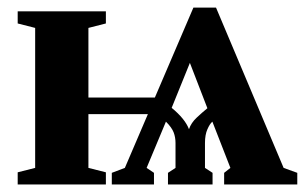

<svg xmlns="http://www.w3.org/2000/svg" viewBox="-20 -489 813 509"><path d="M768.1 0H574.2V-30.8L590.8 -43.9L543 -166.5Q536.1 -160.6 529.8 -146.2Q523.4 -131.8 523.4 -109.9V-43.9L543.5 -30.8V0H425.3V-30.8L445.3 -43.9V-109.9Q445.3 -125 440.4 -137.9Q435.5 -150.9 419.9 -166.5L368.7 -43.9L388.2 -30.8V0H276.4V-30.8L311 -43.9L372.1 -186.5H214.4V-43.9L260.7 -32.2V0H26.9V-32.2L73.2 -43.9V-415L26.9 -426.8V-459H260.7V-426.8L214.4 -415V-230.5H390.6L492.7 -468.8H552.7L731.9 -43.9L768.1 -30.8ZM435.1 -203.1Q470.7 -173.8 481 -146.5Q486.8 -163.6 501.5 -177.2Q516.1 -190.9 529.8 -202.1L483.4 -322.3Z"/></svg>

Font: Liberation Serif
Style: Bold
Weight: 700
Designer: Steve Matteson
Foundry: Ascender Corporation
Version: Version 2.1.5